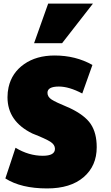

<svg xmlns="http://www.w3.org/2000/svg" viewBox="-20 -1029 622 1076"><path d="M522 -204Q522 -99 448.5 -36Q375 27 244 27Q98 27 10 -29Q19 -57 38.5 -114.5Q58 -172 67 -201Q141 -156 220 -156Q288 -156 288 -195Q288 -218 262.5 -234.5Q237 -251 161 -281Q22 -349 22 -484Q22 -513 28 -540Q46 -621 115 -669.5Q184 -718 286 -718Q404 -718 498 -665L441 -505Q367 -544 310 -544Q246 -544 246 -509Q246 -486 269.5 -471Q293 -456 356 -430Q364 -427 368 -425Q455 -384 488.5 -334Q522 -284 522 -204ZM328 -787H171L250 -1009H501Z"/></svg>

Font: Repo
Style: ExtraBlack
Weight: 1000
Designer: Stefan Peev
Foundry: Context Ltd
Version: Version 001.000